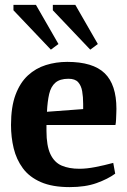

<svg xmlns="http://www.w3.org/2000/svg" viewBox="-20 -755 521 785"><path d="M265 10Q194 10 147 -10.5Q100 -31 73.5 -67Q47 -103 36 -148.5Q25 -194 25 -244Q25 -318 43.5 -367.5Q62 -417 94 -446.5Q126 -476 167.5 -489Q209 -502 255 -502Q360 -502 408 -455.5Q456 -409 456 -310Q456 -304 455.5 -291.5Q455 -279 454.5 -266Q454 -253 452 -244H170V-220Q170 -159 186 -125Q202 -91 232 -78Q262 -65 305 -65Q334 -65 370 -72Q406 -79 443 -89L451 -45Q421 -23 375 -6.5Q329 10 265 10ZM172 -298 320 -309V-330Q320 -359 316 -382Q312 -405 299.5 -419Q287 -433 260 -433Q225 -433 206.5 -417Q188 -401 181 -370.5Q174 -340 172 -298ZM349 -552 196 -713V-735H288L380 -575ZM188 -552 35 -713V-735H127L219 -575Z"/></svg>

Font: Manuale
Style: Regular
Weight: 400
Designer: Eduardo Tunni / Pablo Cosgaya
Foundry: Eduardo Tunni / Pablo Cosgaya
Version: Version 1.002